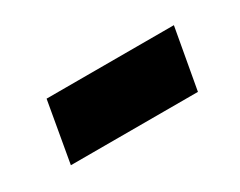

<svg xmlns="http://www.w3.org/2000/svg" viewBox="-34 -401 422 337"><g transform="rotate(-30 177.0 -232.0)"><path d="M299 -170.5H41.5L63 -293H321Z"/></g></svg>

Font: Lucymar Sans
Style: Bold Italic
Weight: 700
Italic angle: -10°
Foundry: The League of Moveable Type (original font) / Main changes by Cristiano Sobral with portions from Mirco Monsees
Version: Version 2.00;August 30, 2020;FontCreator 13.0.0.2681 64-bit